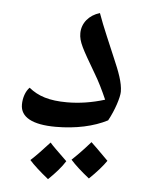

<svg xmlns="http://www.w3.org/2000/svg" viewBox="-47 -589 515 680"><g transform="rotate(5 210.5 -249.0)"><path d="M160 -135C231 -135 295 -149 343 -174C364 -212 379 -259 379 -279C379 -311 364 -350 344 -396C328 -435 297 -504 281 -550C243 -539 218 -509 218 -473C218 -442 232 -419 280 -337C297 -309 312 -278 326 -246C281 -232 236 -225 192 -225C129 -225 89 -238 56 -265C42 -251 34 -227 34 -203C34 -159 76 -135 160 -135ZM293 37C320 11 340 -12 353 -31C317 -67 297 -87 291 -92C265 -62 243 -40 226 -24C242 -6 264 14 293 37ZM149 52C175 27 195 4 208 -17C174 -50 153 -70 147 -78C122 -51 101 -28 81 -10C95 6 118 27 149 52Z"/></g></svg>

Font: Noto Naskh Arabic UI Medium
Style: Regular
Weight: 500
Designer: Monotype Design Team, David Williams, Mohamad Dakak and Nizar Qandah
Foundry: Monotype Imaging Inc.
Version: Version 2.014